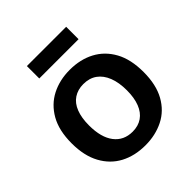

<svg xmlns="http://www.w3.org/2000/svg" viewBox="-195 -838 985 985"><g transform="rotate(-45 297.5 -346.0)"><path d="M298 13Q221 13 162.5 -18Q104 -49 70.5 -110.5Q37 -172 37 -262Q37 -355 71.5 -415.5Q106 -476 164.5 -506Q223 -536 297 -536Q373 -536 431.5 -505Q490 -474 523.5 -413Q557 -352 557 -260Q557 -168 523 -107Q489 -46 430 -16.5Q371 13 298 13ZM301 -83Q342 -83 371 -103Q400 -123 415 -161.5Q430 -200 430 -254Q430 -311 414 -351.5Q398 -392 368 -413.5Q338 -435 294 -435Q254 -435 224.5 -415.5Q195 -396 180 -357.5Q165 -319 165 -264Q165 -177 201 -130Q237 -83 301 -83ZM155 -615V-705H440V-615Z"/></g></svg>

Font: Bricolage Grotesque 36pt SemiBold
Style: Regular
Weight: 600
Designer: Mathieu Triay
Foundry: Atelier Triay
Version: Version 1.001;gftools[0.9.33.dev8+g029e19f]